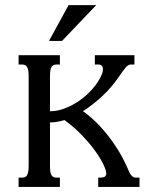

<svg xmlns="http://www.w3.org/2000/svg" viewBox="-20 -736 610 756"><path d="M486.8 -63.5Q490.7 -53.7 494.9 -48.3Q499 -43 502.7 -40.3Q506.3 -37.6 509.8 -37.1Q513.2 -36.6 516.1 -36.6H529.3V0H366.7V-36.6H376Q398.4 -36.6 398.4 -52.7Q398.4 -64.9 386.7 -89.4Q375 -113.8 353.5 -143.3Q332 -172.9 301.5 -204.6Q271 -236.3 233.9 -263.2Q219.2 -258.8 204.8 -256.3Q190.4 -253.9 176.8 -253.9V-85Q176.8 -69.8 178.2 -60.5Q179.7 -51.3 183.1 -45.9Q186.5 -40.5 191.2 -38.6Q195.8 -36.6 202.6 -36.6H215.8V0H53.2V-36.6H66.9Q73.2 -36.6 78.1 -38.6Q83 -40.5 86.4 -45.9Q89.8 -51.3 91.3 -60.5Q92.8 -69.8 92.8 -85V-433.6Q92.8 -448.7 91.3 -458Q89.8 -467.3 86.4 -472.7Q83 -478 78.1 -480Q73.2 -481.9 66.9 -481.9H53.2V-518.6H215.8V-481.9H202.6Q195.8 -481.9 191.2 -480Q186.5 -478 183.1 -472.7Q179.7 -467.3 178.2 -458Q176.8 -448.7 176.8 -433.6V-297.9Q205.6 -297.9 236.1 -309.6Q266.6 -321.3 294.2 -340.8Q321.8 -360.4 344.2 -386Q366.7 -411.6 379.4 -439.5Q385.3 -452.6 385.3 -462.4Q385.3 -472.2 380.6 -477.1Q376 -481.9 368.7 -481.9H353.5V-518.6H509.3V-481.9H495.1Q489.7 -481.9 485.1 -479.2Q480.5 -476.6 475.1 -470.5Q469.7 -464.4 462.4 -454.1Q455.1 -443.8 444.8 -429.2Q431.6 -410.2 416 -392.1Q400.4 -374 382.6 -357.4Q364.7 -340.8 345.5 -325.7Q326.2 -310.5 306.6 -298.3Q343.3 -272 372.8 -240Q402.3 -208 424.8 -175.8Q447.3 -143.6 462.6 -114.3Q478 -85 486.8 -63.5ZM250 -715.8H358.9L224.1 -574.7H172.9Z"/></svg>

Font: Arian AMU Serif
Style: Regular
Weight: 400
Designer: Ruben Hakobyan (Tarumian)
Foundry: Ruben Hakobyan (Tarumian)
Version: Version 1.002